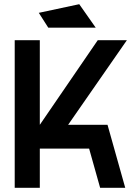

<svg xmlns="http://www.w3.org/2000/svg" viewBox="-20 -891 622 911"><path d="M49.8 0V-700.2H168.9V-298.8L443.8 -700.2H582L303.2 -298.8H490.2L574.2 0H455.1L402.8 -186H168.9V0ZM164.1 -830.1 356 -871.1 434.1 -759.8H209Z"/></svg>

Font: Cakra Normal
Style: Regular
Weight: 400
Designer: Lucia Kollert, Vojtech Kollert
Foundry: OoM Type
Version: Version 1.000;Glyphs 3.1.1 (3148)